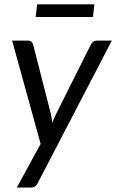

<svg xmlns="http://www.w3.org/2000/svg" viewBox="-20 -694 536 886"><path d="M36 0ZM154 151Q148.5 161.5 141.2 166.5Q134 171.5 123 171.5H57.5L167.5 -30L36 -506.5H109.5Q120.5 -506.5 125.5 -501.2Q130.5 -496 133 -488L214.5 -169Q217 -158.5 218.5 -148Q220 -137.5 221 -127Q225 -137.5 229.8 -148.2Q234.5 -159 239.5 -169.5L399.5 -489Q403.5 -497 410.8 -501.8Q418 -506.5 425.5 -506.5H496ZM151.5 -674H415.5L409 -615.5H144.5Z"/></svg>

Font: Lato
Style: Italic
Weight: 400
Italic angle: -7°
Designer: Lukasz Dziedzic
Foundry: tyPoland Lukasz Dziedzic
Version: Version 2.007; 2014-02-27